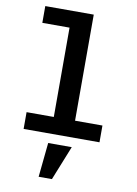

<svg xmlns="http://www.w3.org/2000/svg" viewBox="-106 -808 812 1139"><g transform="rotate(10 300.0 -238.0)"><path d="M230 57H372L289 264H209ZM72 -101H236V-639H72V-740H364V-101H529V0H72Z"/></g></svg>

Font: IBM Plex Mono SmBld
Style: Regular
Weight: 600
Monospace: yes
Designer: Mike Abbink, Paul van der Laan, Pieter van Rosmalen
Foundry: Bold Monday
Version: Version 2.3